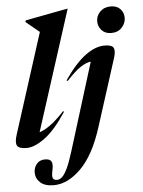

<svg xmlns="http://www.w3.org/2000/svg" viewBox="-63 -793 798 1074"><g transform="rotate(-5 336.0 -256.0)"><path d="M192 -628.5Q178.5 -639.5 158.2 -656.2Q138 -673 116.5 -690.5L118.5 -699.5L352.5 -744H358L141.5 -69.5Q166 -76.5 200.5 -100.5Q235 -124.5 282.5 -175.5L287.5 -171.5Q223.5 -74 165.2 -31Q107 12 62 12Q19 12 8.8 -6.2Q-1.5 -24.5 13 -68.5ZM516.5 -659.5Q516.5 -690.5 539.2 -713.2Q562 -736 599 -736Q633 -736 652.2 -715.8Q671.5 -695.5 671.5 -666.5Q671.5 -635.5 649.2 -611.5Q627 -587.5 589.5 -587.5Q556 -587.5 536.2 -608.8Q516.5 -630 516.5 -659.5ZM472 -70Q423.5 83.5 348.8 158Q274 232.5 195 232.5Q145.5 232.5 120 209.5Q94.5 186.5 94.5 152.5Q94.5 125.5 111.2 105Q128 84.5 158 84.5Q186 84.5 194 99.8Q202 115 194.5 148.5Q187 182.5 193 193.5Q199 204.5 216 204.5Q230 204.5 244 192.2Q258 180 273.8 147.2Q289.5 114.5 309 52L461 -438Q434.5 -435 402.5 -414Q370.5 -393 323 -341.5L317 -345.5Q382 -439.5 438.2 -480.2Q494.5 -521 545 -521Q587.5 -521 596 -503Q604.5 -485 592.5 -447Z"/></g></svg>

Font: Newsreader 72pt SemiBold
Style: Italic
Weight: 600
Italic angle: -17°
Designer: Hugues Gentile
Foundry: Production Type
Version: Version 1.003; ttfautohint (v1.8.3)